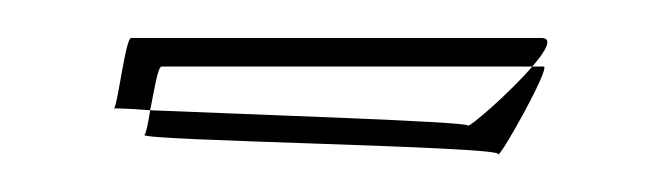

<svg xmlns="http://www.w3.org/2000/svg" viewBox="-20 -377 350 101"><path d="M40 -320C40 -320 47 -320 59 -319C61 -329 63 -342 65 -342H260C267 -350 271 -357 265 -357H49C46 -357 42 -322 40 -320ZM56 -306C54 -303 242 -300 242 -296C242 -292 270 -342 266 -342H260C248 -328 226 -309 226 -311C226 -313 106 -317 59 -319C58 -313 57 -307 56 -306Z"/></svg>

Font: Arrow
Style: Regular
Weight: 400
Version: Version 0.23